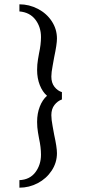

<svg xmlns="http://www.w3.org/2000/svg" viewBox="-20 -728 427 890"><path d="M170 -11Q170 -45 161 -86Q160 -91 156 -114.5Q152 -138 152 -163Q152 -202 164.5 -234Q177 -266 198 -284Q177 -302 164.5 -333.5Q152 -365 152 -404Q152 -429 156 -452.5Q160 -476 161 -481Q170 -522 170 -556Q170 -603 144 -637Q118 -671 70 -675V-708Q115 -708 155.5 -687Q196 -666 220 -629.5Q244 -593 244 -549Q244 -523 231 -462Q230 -454 224 -423Q218 -392 218 -373Q218 -344 232.5 -325.5Q247 -307 267 -301V-267Q247 -260 232.5 -241.5Q218 -223 218 -194Q218 -174 224 -142.5Q230 -111 231 -104Q244 -45 244 -18Q244 26 219.5 63Q195 100 155 121Q115 142 70 142V107Q118 105 144 70.5Q170 36 170 -11Z"/></svg>

Font: Caladea
Style: Regular
Weight: 400
Designer: Carolina Giovagnoli and Andres Torresi
Foundry: Carolina Giovagnoli & Andres Torresi
Version: Version 1.001